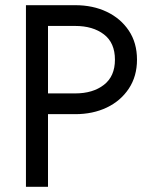

<svg xmlns="http://www.w3.org/2000/svg" viewBox="-20 -720 588 740"><path d="M80 -700V0H165V-700ZM127 -620H270Q338 -620 380.5 -587.5Q423 -555 423 -490Q423 -426 380.5 -393Q338 -360 270 -360H127V-280H270Q338 -280 391.5 -305.5Q445 -331 476.5 -378.5Q508 -426 508 -490Q508 -555 476.5 -602Q445 -649 391.5 -674.5Q338 -700 270 -700H127Z"/></svg>

Font: Glinicke Jost Regular
Style: Regular
Weight: 400
Version: Version 3.710